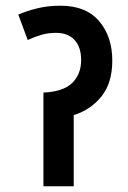

<svg xmlns="http://www.w3.org/2000/svg" viewBox="-20 -652 449 672"><path d="M192 -632Q281 -632 327 -578Q373 -524 373 -440Q373 -362 335.5 -315Q298 -268 238 -249V0H132V-328Q201 -331 232.5 -361.5Q264 -392 264 -442Q264 -487 241 -512Q218 -537 176 -537Q148 -537 124.5 -530Q101 -523 77 -512L44 -601Q77 -615 113 -623.5Q149 -632 192 -632Z"/></svg>

Font: Noto Sans Condensed SemiBold
Style: Italic
Weight: 600
Width: 3
Italic angle: -12°
Designer: Monotype Design Team
Foundry: Monotype Imaging Inc.
Version: Version 2.013; ttfautohint (v1.8.4.7-5d5b)